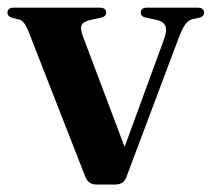

<svg xmlns="http://www.w3.org/2000/svg" viewBox="-20 -478 552 500"><path d="M280.5 2.5H230.5Q210 2.5 202 -18L53.5 -398Q43 -424 30 -427L12 -431.5Q-0.5 -435 -0.5 -445Q-0.5 -458 16 -458H240Q256.5 -458 256.5 -445Q256.5 -435 243 -432L222 -427.5Q197.5 -423 192.8 -413Q188 -403 197 -380.5L304.5 -95.5L406.5 -374Q416 -399.5 410.2 -411.5Q404.5 -423.5 382 -427.5L360 -432Q346.5 -435 346.5 -445Q346.5 -458 362.5 -458H495Q511.5 -458 511.5 -445Q511.5 -435 498 -431.5L482 -428.5Q470.5 -425.5 462.2 -414Q454 -402.5 444.5 -377L309 -16.5Q304.5 -5.5 297 -1.5Q289.5 2.5 280.5 2.5Z"/></svg>

Font: Fraunces 72pt SemiBold
Style: Regular
Weight: 600
Version: Version 1.000;[b76b70a41]